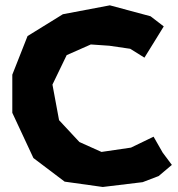

<svg xmlns="http://www.w3.org/2000/svg" viewBox="-20 -707 685 738"><path d="M609.4 -605.5 558.6 -644.5 402.3 -686.5 221.7 -652.3 85.9 -568.4 27.3 -419.9V-273.4L108.4 -99.6L228.5 -8.8L375 11.7L528.3 -6.8L589.8 -30.3L640.6 -73.2L605.5 -120.1L570.3 -181.6L483.4 -139.6L370.1 -123L285.2 -161.1L207 -245.1L181.6 -381.8L236.3 -495.1L329.1 -536.1L400.4 -531.2L480.5 -519.5L535.2 -485.4L578.1 -554.7Z"/></svg>

Font: MaokenAssortedSans-Lite
Style: Lite
Weight: 400
Version: Version 1.400